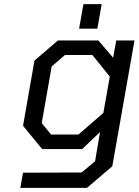

<svg xmlns="http://www.w3.org/2000/svg" viewBox="-20 -718 668 925"><path d="M361 -580 382 -698H470L449 -580ZM78 187 91 114 373 113 438 59 462 -82 376 0H183L91 -112L146 -426L259 -523H454L525 -440L540 -523H628L521 83L399 187ZM358 -70 478 -174 509 -349 425 -453H293L229 -398L181 -125L226 -70Z"/></svg>

Font: Tomorrow
Style: Italic
Weight: 400
Italic angle: -10°
Designer: Tony de Marco, Monica Rizzolli
Foundry: Just in Type
Version: Version 2.002